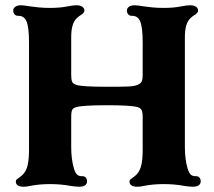

<svg xmlns="http://www.w3.org/2000/svg" viewBox="-20 -698 811 728"><path d="M40 -10Q40 -15 43.5 -18Q47 -21 52 -24Q56 -27 61 -31Q66 -35 70 -40Q81 -53 85.5 -75Q90 -97 90 -130V-538Q90 -596 80 -618Q71 -638 50.3 -638H48.3Q40 -638 35 -644Q30 -650 30 -658Q30 -666 37.5 -672Q45 -678 60 -678Q69 -678 93 -674Q107 -672 126.5 -670Q146 -668 169 -668Q209 -668 237 -674Q257 -678 270 -678Q284 -678 292 -672.5Q300 -667 300 -658Q300 -653 296.5 -649Q293 -645 288 -642Q278 -636 270 -628Q250 -608 250 -558V-414Q250 -396 253.5 -388Q257 -380 270 -376Q292 -369 386 -369Q443 -369 466 -370Q489 -371 501 -376Q513 -381 517 -388.5Q521 -396 521 -414V-538Q521 -596 511 -618Q502 -638 481.3 -638H479.3Q471 -638 466 -644Q461 -650 461 -658Q461 -666 468.5 -672Q476 -678 491 -678Q500 -678 524 -674Q538 -672 557.5 -670Q577 -668 600 -668Q640 -668 668 -674Q688 -678 701 -678Q715 -678 723 -672.5Q731 -667 731 -658Q731 -653 727.5 -649Q724 -645 719 -642Q709 -636 701 -628Q681 -608 681 -558V-140Q681 -95 691 -60Q696 -43.5 702.5 -36.8Q709 -30 721 -30H723Q732 -30 736.5 -24.5Q741 -19 741 -10Q741 -1 733.5 4.5Q726 10 711 10Q702 10 694.5 9Q687 8 679 7Q642 0 600.3 0Q560 0 525 7Q512 10 501 10Q471 10 471 -10Q471 -15 474.5 -18Q478 -21 483 -24Q487 -27 492 -31Q497 -35 501 -40Q512 -53 516.5 -75Q521 -97 521 -130V-254Q521 -274 516.5 -281.5Q512 -289 501 -292Q476 -299 385.9 -299Q295 -299 270 -292Q258 -289 254 -282Q250 -275 250 -254V-140Q250 -95 260 -60Q265 -43.5 271.5 -36.8Q278 -30 290 -30H292Q301 -30 305.5 -24.5Q310 -19 310 -10Q310 -1 302.5 4.5Q295 10 280 10Q271 10 263.5 9Q256 8 248 7Q211 0 169.3 0Q129 0 94 7Q81 10 70 10Q40 10 40 -10Z"/></svg>

Font: Raigarh
Style: Regular
Weight: 400
Designer: jaikishan Patel
Foundry: MagicType
Version: Version 1.000;FEAKit 1.0